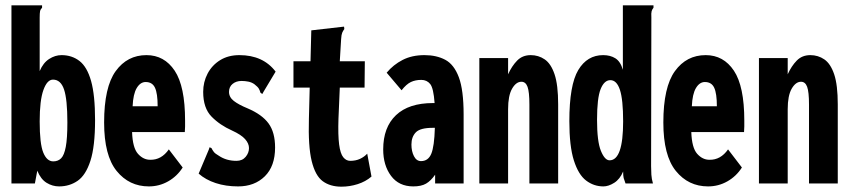

<svg xmlns="http://www.w3.org/2000/svg" viewBox="-20 -689 3190 721"><path d="M202 11Q177 11 155 -2.5Q133 -16 120 -48L111 0H23V-669H138V-660Q132 -654 130.5 -647Q129 -640 129 -623V-422Q142 -453 164.5 -467.5Q187 -482 211 -482Q250 -482 278.5 -460Q307 -438 322 -385Q337 -332 337 -238Q337 -139 319.5 -85Q302 -31 271.5 -10Q241 11 202 11ZM180 -83Q198 -83 209.5 -94.5Q221 -106 227 -137.5Q233 -169 233 -229Q233 -316 220.5 -353Q208 -390 179 -390Q157 -390 143 -351Q129 -312 129 -233Q129 -149 142.5 -116Q156 -83 180 -83Z M539 11Q465 11 418 -47Q371 -105 371 -229Q371 -362 414.5 -422Q458 -482 530 -482Q597 -482 636 -423.5Q675 -365 675 -236Q675 -225 675 -214Q675 -203 674 -193H476Q478 -134 498 -111.5Q518 -89 544 -89Q586 -88 614 -128L666 -60Q645 -27 611.5 -8Q578 11 539 11ZM478 -290H572Q572 -338 562 -359.5Q552 -381 527 -381Q507 -381 493.5 -358.5Q480 -336 478 -290Z M874 11Q828 11 790 -1.5Q752 -14 726 -37L764 -127L767 -136L774 -133Q778 -125 783 -118.5Q788 -112 802 -104Q830 -85 868 -85Q890 -85 902.5 -100Q915 -115 915 -133Q915 -150 900.5 -166.5Q886 -183 851 -199Q806 -219 774.5 -251Q743 -283 743 -344Q743 -381 759.5 -412.5Q776 -444 806.5 -463Q837 -482 879 -482Q968 -482 1015 -420L970 -345L965 -336L958 -341Q956 -349 952 -356Q948 -363 935 -373Q925 -380 912.5 -382.5Q900 -385 887 -385Q867 -385 853.5 -374Q840 -363 840 -344Q840 -324 858 -310Q876 -296 910 -282Q964 -259 988.5 -225.5Q1013 -192 1013 -135Q1013 -65 974.5 -27Q936 11 874 11Z M1262 12Q1220 12 1192 -8.5Q1164 -29 1150.5 -84Q1137 -139 1140 -243L1143 -360H1082V-459H1146L1149 -575L1263 -588L1272 -589L1273 -580Q1268 -573 1265 -566Q1262 -559 1261 -542L1256 -459H1350L1349 -360H1256L1251 -243Q1249 -181 1253.5 -146.5Q1258 -112 1269 -98.5Q1280 -85 1295 -85Q1316 -85 1332 -92.5Q1348 -100 1359 -112L1375 -26Q1353 -7 1323 2.5Q1293 12 1262 12Z M1532 11Q1478 11 1448.5 -28.5Q1419 -68 1419 -128Q1419 -211 1467 -256.5Q1515 -302 1606 -302Q1608 -302 1612 -302Q1608 -358 1595.5 -373.5Q1583 -389 1562 -389Q1540 -389 1523 -381Q1506 -373 1488 -350L1432 -416Q1457 -446 1492 -464Q1527 -482 1574 -482Q1619 -482 1652 -464.5Q1685 -447 1703 -399Q1721 -351 1721 -259V0H1614V-33Q1598 -10 1580 0.5Q1562 11 1532 11ZM1525 -146Q1525 -121 1534.5 -102.5Q1544 -84 1561 -84Q1588 -84 1599.5 -111.5Q1611 -139 1613 -209Q1607 -209 1605 -209Q1558 -209 1541.5 -192Q1525 -175 1525 -146Z M1780 0V-471H1888V-410Q1902 -441 1922 -461.5Q1942 -482 1973 -482Q2002 -482 2025.5 -466Q2049 -450 2062.5 -410Q2076 -370 2076 -297V0H1968V-296Q1968 -344 1961 -363Q1954 -382 1938 -382Q1918 -382 1903 -356Q1888 -330 1888 -279V0Z M2246 11Q2210 11 2181 -11Q2152 -33 2135 -86.5Q2118 -140 2118 -234Q2118 -370 2151.5 -426Q2185 -482 2245 -482Q2272 -482 2291 -470Q2310 -458 2319 -427V-669H2434V-660Q2429 -654 2427 -647Q2425 -640 2426 -623L2425 -65Q2425 -49 2426 -33Q2427 -17 2432 0H2329Q2324 -13 2322 -20.5Q2320 -28 2320 -45Q2308 -16 2286.5 -2.5Q2265 11 2246 11ZM2269 -87Q2320 -87 2320 -233Q2320 -315 2308 -351.5Q2296 -388 2272 -388Q2249 -388 2235.5 -354.5Q2222 -321 2222 -239Q2222 -158 2236.5 -122.5Q2251 -87 2269 -87Z M2639 11Q2565 11 2518 -47Q2471 -105 2471 -229Q2471 -362 2514.5 -422Q2558 -482 2630 -482Q2697 -482 2736 -423.5Q2775 -365 2775 -236Q2775 -225 2775 -214Q2775 -203 2774 -193H2576Q2578 -134 2598 -111.5Q2618 -89 2644 -89Q2686 -88 2714 -128L2766 -60Q2745 -27 2711.5 -8Q2678 11 2639 11ZM2578 -290H2672Q2672 -338 2662 -359.5Q2652 -381 2627 -381Q2607 -381 2593.5 -358.5Q2580 -336 2578 -290Z M2830 0V-471H2938V-410Q2952 -441 2972 -461.5Q2992 -482 3023 -482Q3052 -482 3075.5 -466Q3099 -450 3112.5 -410Q3126 -370 3126 -297V0H3018V-296Q3018 -344 3011 -363Q3004 -382 2988 -382Q2968 -382 2953 -356Q2938 -330 2938 -279V0Z"/></svg>

Font: Inconsolata ExtraCondensed Black
Style: Regular
Weight: 900
Width: 2
Monospace: yes
Designer: Raph Levien, Cyreal, Brenton Simpson
Foundry: Raph Levien, Cyreal, Google
Version: Version 3.001; ttfautohint (v1.8.2.53-6de2)